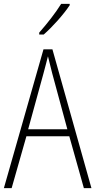

<svg xmlns="http://www.w3.org/2000/svg" viewBox="-20 -969 491 989"><path d="M339 -942V-949H295C265 -901 225 -850 182 -801V-791H205C249 -829 308 -895 339 -942ZM412 0H451L250 -715H204L0 0H40L116 -267H337ZM249 -591 327 -303H125L204 -591C212 -623 220 -649 227 -679C234 -649 242 -621 249 -591Z"/></svg>

Font: Noto Sans Tamil Condensed ExtraLight
Style: Regular
Weight: 200
Width: 3
Designer: Jelle Bosma - Monotype Design Team
Foundry: Monotype Imaging Inc.
Version: Version 2.004